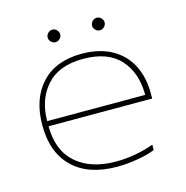

<svg xmlns="http://www.w3.org/2000/svg" viewBox="-97 -720 802 827"><g transform="rotate(-15 303.5 -306.5)"><path d="M180 -600Q180 -611 188.5 -619.5Q197 -628 208 -628Q219 -628 227.5 -619.5Q236 -611 236 -600Q236 -589 227.5 -580.5Q219 -572 208 -572Q197 -572 188.5 -580.5Q180 -589 180 -600ZM378 -600Q378 -611 386.5 -619.5Q395 -628 406 -628Q417 -628 425.5 -619.5Q434 -611 434 -600Q434 -589 425.5 -580.5Q417 -572 406 -572Q395 -572 386.5 -580.5Q378 -589 378 -600ZM60 -240Q60 -358 123.5 -426.5Q187 -495 303 -495Q382 -495 437 -464Q492 -433 519.5 -379Q547 -325 547 -255V-230H85Q85 -122 150 -65Q215 -8 327 -8Q373 -8 417.5 -16.5Q462 -25 496 -38V-14Q468 -2 419.5 6.5Q371 15 327 15Q199 15 129.5 -52Q60 -119 60 -240ZM522 -253Q522 -352 467.5 -412Q413 -472 303 -472Q194 -472 139.5 -410Q85 -348 85 -253Z"/></g></svg>

Font: Prompt Thin
Style: Regular
Weight: 250
Designer: Katatrad Team
Foundry: CadsonDemak
Version: Version 1.001